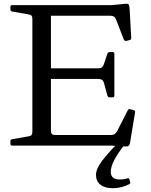

<svg xmlns="http://www.w3.org/2000/svg" viewBox="-20 -769 796 1014"><path d="M577 225Q534 225 510.5 206.5Q487 188 487 155Q487 134 500 110Q513 86 540 54Q567 22 610 -21L634 0Q598 47 581.5 80Q565 113 565 139Q565 179 614 179Q624 179 634 177.5Q644 176 656 172Q660 171 663 177L668 195Q669 200 664 203Q645 213 622.5 219Q600 225 577 225ZM151 0V-742H249V-78Q249 -66 254.5 -61Q260 -56 273 -56H566Q578 -56 585.5 -61Q593 -66 599 -77L655 -187Q659 -195 669 -192L686 -187Q696 -184 693 -174L667 -16Q665 -7 662 -2Q659 3 651.5 4Q644 5 627 4L572 0ZM559 -255Q550 -255 547 -265L529 -331Q526 -342 519 -347Q512 -352 499 -352H249V-408H500Q512 -408 518.5 -413.5Q525 -419 529 -431L547 -485Q550 -494 560 -494H575Q584 -494 584 -484V-264Q584 -255 574 -255ZM647 -553Q639 -551 634 -560L593 -666Q589 -677 581.5 -681.5Q574 -686 561 -686H249V-742H572L641 -749Q651 -750 655.5 -748.5Q660 -747 662 -739.5Q664 -732 665 -715L673 -568Q673 -558 663 -557ZM44 0Q35 0 35 -10V-23Q35 -33 45 -34L131 -49Q143 -51 147 -56.5Q151 -62 151 -74V-215H249V0ZM35 -732Q35 -742 44 -742H249V-527H151V-668Q151 -680 147 -685.5Q143 -691 131 -693L45 -708Q35 -709 35 -719Z"/></svg>

Font: Hahmlet
Style: Regular
Weight: 400
Designer: Minjoo Ham & Mark Frömberg
Foundry: hypertype
Version: Version 1.001; ttfautohint (v1.8.3)